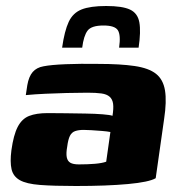

<svg xmlns="http://www.w3.org/2000/svg" viewBox="-20 -616 593 640"><path d="M233 4Q159 4 113.5 0.5Q68 -3 46 -15.5Q24 -28 18.5 -52Q13 -76 18 -115Q25 -166 39 -193Q53 -220 77 -229.5Q101 -239 139 -239Q165 -239 198.5 -238.5Q232 -238 264.5 -237.5Q297 -237 322 -235Q347 -233 355 -230Q359 -255 357 -270Q355 -285 345.5 -293.5Q336 -302 318 -304.5Q300 -307 272 -307Q238 -307 202 -306Q166 -305 132 -303.5Q98 -302 66 -299L71 -332Q76 -361 89 -376Q102 -391 125 -395Q150 -400 199.5 -402Q249 -404 307 -403Q381 -403 428.5 -396Q476 -389 500 -370Q524 -351 530 -314.5Q536 -278 527 -219L499 -22Q477 -9 406.5 -2.5Q336 4 233 4ZM243 -68Q272 -68 296 -70Q320 -72 334 -77L348 -176Q338 -178 320 -179.5Q302 -181 285 -182Q268 -183 259 -183Q242 -183 230.5 -179Q219 -175 213 -163Q207 -151 204 -127Q200 -105 202.5 -92Q205 -79 214.5 -73.5Q224 -68 243 -68ZM334 -596Q388 -596 413.5 -584Q439 -572 444.5 -541.5Q450 -511 442 -457H377Q383 -499 373 -515Q363 -531 325 -531Q285 -531 272 -514Q259 -497 254 -457H187Q195 -513 209 -543Q223 -573 252 -584.5Q281 -596 334 -596Z"/></svg>

Font: Genos Thin ExtraBold
Style: Italic
Weight: 800
Italic angle: -8°
Version: Version 1.010